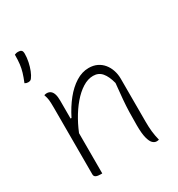

<svg xmlns="http://www.w3.org/2000/svg" viewBox="-191 -932 981 1060"><g transform="rotate(-30 300.0 -402.0)"><path d="M514 0Q510 1 506.5 1.5Q503 2 499 2Q486 2 474.5 -9Q463 -20 455.5 -49Q448 -78 448 -130Q448 -177 449 -214Q450 -251 453.5 -292Q457 -333 463 -391Q451 -438 430 -462.5Q409 -487 375 -487Q341 -487 307 -465.5Q273 -444 242 -407.5Q211 -371 185 -324.5Q159 -278 141 -228L138 -345H156Q184 -401 218.5 -444Q253 -487 293 -512Q333 -537 375 -537Q405 -537 428 -526Q451 -515 467 -495.5Q483 -476 491.5 -450.5Q500 -425 500 -397Q500 -352 500 -306.5Q500 -261 500 -215.5Q500 -170 500 -124Q500 -89 503 -60.5Q506 -32 514 0ZM150 5Q149 5 147 5Q145 5 143.5 5Q142 5 140 5Q132 5 124.5 4Q117 3 111.5 0.5Q106 -2 103 -6.5Q100 -11 100 -18Q100 -71 100 -124Q100 -177 100 -230Q100 -283 100 -336Q100 -389 100 -442Q100 -477 98 -493Q96 -509 89 -529Q92 -530 94.5 -530.5Q97 -531 100 -531.5Q103 -532 105 -532Q120 -532 130 -524Q140 -516 145 -500Q150 -484 150 -459Q150 -382 150 -304.5Q150 -227 150 -150Q150 -73 150 5ZM83 -809Q96 -809 103 -803.5Q110 -798 110 -781Q110 -757 104.5 -730.5Q99 -704 90 -681.5Q81 -659 71 -646Q67 -640 61.5 -637.5Q56 -635 48 -635Q42 -635 37 -636.5Q32 -638 27 -641Q40 -673 47 -696.5Q54 -720 57 -744.5Q60 -769 60 -804Q65 -806 70 -807.5Q75 -809 83 -809Z"/></g></svg>

Font: Recursive Monospace Casual Light
Style: Regular
Weight: 300
Version: Version 1.047